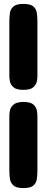

<svg xmlns="http://www.w3.org/2000/svg" viewBox="-20 -748 240 985"><path d="M100 -287Q64 -287 49 -300.5Q34 -314 31 -330.5Q28 -347 28 -356V-640Q28 -662 31 -682Q34 -702 49.5 -715Q65 -728 100 -728Q136 -728 151 -715Q166 -702 169 -681.5Q172 -661 172 -639V-356Q172 -347 169 -330.5Q166 -314 151 -300.5Q136 -287 100 -287ZM100 217Q64 217 49 203.5Q34 190 31 169.5Q28 149 28 127V-155Q28 -165 31 -181.5Q34 -198 49.5 -211.5Q65 -225 101 -225Q137 -225 151.5 -211.5Q166 -198 169 -181.5Q172 -165 172 -155V128Q172 150 169 170.5Q166 191 151 204Q136 217 100 217Z"/></svg>

Font: Fredoka Light
Style: Bold
Weight: 700
Version: Version 2.001